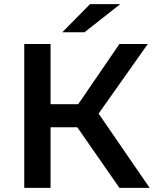

<svg xmlns="http://www.w3.org/2000/svg" viewBox="-20 -914 762 934"><path d="M561 0 324 -341 429 -406 708 0ZM98 0V-700H226V0ZM187 -295V-407H423V-295ZM441 -335 322 -351 561 -700H699ZM283 -757 418 -894H565L391 -757Z"/></svg>

Font: MOST Montserrat SemiBold
Style: Regular
Weight: 600
Designer: Julieta Ulanovsky
Foundry: Julieta Ulanovsky
Version: Version 8.000;March 11, 2024;FontCreator 15.0.0.2926 64-bit